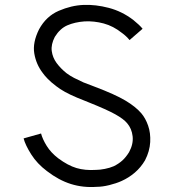

<svg xmlns="http://www.w3.org/2000/svg" viewBox="-20 -750 690 781"><path d="M171 -54Q131 -84 107 -122Q83 -160 76 -187L147 -207Q153 -184 170 -156.5Q187 -129 217 -106Q256 -77 291 -66.5Q326 -56 371 -59Q386 -59 406.5 -63Q427 -67 443 -74Q463 -84 477.5 -97Q492 -110 505 -131Q523 -164 519.5 -195.5Q516 -227 497 -249Q483 -266 449 -285Q415 -304 340 -334L293 -353Q238 -376 208 -400Q188 -415 174 -429.5Q160 -444 154 -453Q127 -488 119.5 -532.5Q112 -577 139 -631Q168 -684 219 -706Q270 -728 320 -730Q369 -732 422.5 -718Q476 -704 522 -669Q548 -648 560 -633L507 -587Q493 -604 476 -616Q441 -644 402 -654.5Q363 -665 324 -663Q284 -660 254 -647Q224 -634 203 -600Q187 -569 190.5 -542.5Q194 -516 210 -494Q227 -471 251 -452Q266 -441 281.5 -433Q297 -425 317 -416Q318 -416 319 -415L366 -397Q448 -366 490 -341Q532 -316 555 -289Q572 -269 582.5 -239Q593 -209 591 -172Q589 -135 570 -98Q553 -69 528.5 -48Q504 -27 475 -14Q453 -4 424.5 3Q396 10 373 10Q318 14 268.5 -1.5Q219 -17 171 -54Z"/></svg>

Font: SUIT Variable
Style: Regular
Weight: 400
Designer: Sunn Youn; Korean Glyphs from Source Han Sans (Sandoll Communications; Soo-young Jang, Joo-yeon Kang)
Foundry: Sunn
Version: Version 1.150;FEAKit 1.0